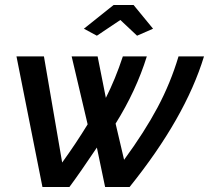

<svg xmlns="http://www.w3.org/2000/svg" viewBox="-20 -749 837 769"><path d="M316 -634 435 -729H515L593 -634L529 -606L462 -669L368 -606ZM46 -523H156L229 -98Q284 -174 331 -251L267 -523H371L404 -357Q442 -432 472 -523H568Q525 -385 443 -254L477 -109Q559 -221 611 -318.5Q663 -416 695 -523H797Q722 -277 499 0H401L368 -158Q301 -58 258 0H150Z"/></svg>

Font: Raleway-v4020 SemiBold
Style: Italic
Weight: 600
Italic angle: -12°
Designer: Matt McInerney, Pablo Impallari, Rodrigo Fuenzalida
Foundry: Matt McInerney, Pablo Impallari, Rodrigo Fuenzalida
Version: Version 4.020;PS 004.020;hotconv 1.0.88;makeotf.lib2.5.64775